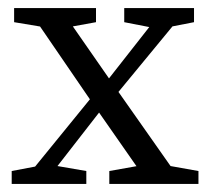

<svg xmlns="http://www.w3.org/2000/svg" viewBox="-20 -456 522 476"><path d="M9 0V-32L88 -47H107L194 -32V0ZM32 0 225 -237 256 -216 88 0ZM251 0V-32L352 -50H371L472 -32V0ZM253 -203 223 -227 387 -436H445ZM349 0 213 -195 48 -436H129L259 -249L434 0ZM15 -401V-436H218V-401L130 -385H111ZM288 -401V-436H461V-401L384 -386H365Z"/></svg>

Font: Lisu Bosa ExtraLight
Style: Regular
Weight: 200
Designer: David Morse, Annie Olsen, Victor Gaultney, Frank Grießhammer (Latin)
Foundry: SIL International
Version: Version 2.000